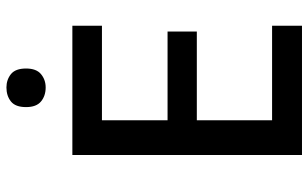

<svg xmlns="http://www.w3.org/2000/svg" viewBox="-201 -758 959 597"><g transform="rotate(-90 278.5 -459.5)"><path d="M497 0H95V-714H497V-622H203V-418H479V-327H203V-93H497ZM305 -919Q329 -919 346.5 -905Q364 -891 364 -858Q364 -826 346.5 -811.5Q329 -797 305 -797Q279 -797 261.5 -811.5Q244 -826 244 -858Q244 -891 261.5 -905Q279 -919 305 -919Z"/></g></svg>

Font: Noto Sans Arabic Med
Style: Regular
Weight: 500
Designer: Monotype Design Team, Nadine Chahine, Nizar Qandah and Khaled Hosny
Foundry: Monotype Imaging Inc.
Version: Version 2.012; ttfautohint (v1.8.4.7-5d5b)